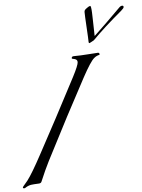

<svg xmlns="http://www.w3.org/2000/svg" viewBox="-74 -1262 997 1351"><g transform="rotate(-5 424.5 -587.0)"><path d="M588 -946Q582 -946 582 -954Q582 -976 577 -1059Q572 -1142 572 -1166Q572 -1175 576 -1180.5Q580 -1186 593 -1195Q608 -1206 615 -1206Q622 -1206 624 -1158Q625 -1136 625.5 -1105.5Q626 -1075 627 -1040.5Q628 -1006 628 -994H630Q706 -1065 819 -1178Q829 -1188 840 -1188Q849 -1188 849 -1178Q849 -1170 829 -1153Q700 -1045 620 -963Q618 -961 602 -953Q600 -952 597 -950.5Q594 -949 591.5 -947.5Q589 -946 588 -946ZM229 -142Q201 -87 166 -4Q162 6 149 7.5Q136 9 112.5 9.5Q89 10 70 18Q60 22 53 27Q46 32 42 32Q32 32 32 26Q32 23 38.5 15Q45 7 55 -4.5Q65 -16 68 -20Q104 -67 174 -197Q294 -417 451 -718Q493 -799 493 -820Q493 -838 474 -843Q471 -844 465 -845Q459 -846 456.5 -847Q454 -848 454 -851Q454 -864 470 -864Q514 -864 573.5 -868.5Q633 -873 642 -873Q646 -873 649 -869Q652 -865 652 -862Q652 -858 648.5 -857.5Q645 -857 634.5 -853Q624 -849 612 -839Q585 -817 527 -710Q392 -461 229 -142Z"/></g></svg>

Font: Miama Nueva
Style: Medium
Weight: 400
Italic angle: -28°
Version: Version 1.0